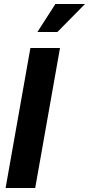

<svg xmlns="http://www.w3.org/2000/svg" viewBox="-20 -940 445 960"><path d="M8 0H156L280 -700H132ZM167 -780H267L405 -920H257Z"/></svg>

Font: Uncut Sans
Style: Bold Italic
Weight: 700
Italic angle: -10°
Designer: Kasper Nordkvist
Foundry: Uncut Type
Version: Version 1.111;FEAKit 1.0